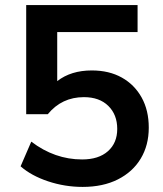

<svg xmlns="http://www.w3.org/2000/svg" viewBox="-20 -725 640 755"><path d="M305 10Q235 10 169 -12Q103 -34 61 -71L103 -168Q195 -98 303 -98Q368 -98 404.5 -130.5Q441 -163 441 -218Q441 -274 406 -308.5Q371 -343 310 -343Q223 -343 168 -276H83V-705H521V-599H205V-406Q259 -448 341 -448Q409 -448 459 -420Q509 -392 537 -341.5Q565 -291 565 -223Q565 -154 533.5 -101.5Q502 -49 443.5 -19.5Q385 10 305 10Z"/></svg>

Font: MulishBold
Style: Bold
Weight: 700
Designer: Vernon Adams
Foundry: Vernon Adams
Version: Version 3.602; ttfautohint (v1.8.3)